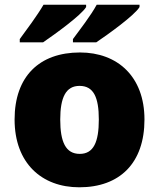

<svg xmlns="http://www.w3.org/2000/svg" viewBox="-20 -786 677 816"><path d="M573 -756V-766H391C367 -721 318 -658 290 -620V-606H389C441 -641 552 -721 573 -756ZM346 -756V-766H165C139 -721 92 -658 64 -620V-606H163C214 -641 325 -721 346 -756ZM594 -278C594 -461 479 -563 320 -563C147 -563 42 -461 42 -278C42 -93 157 10 317 10C489 10 594 -93 594 -278ZM236 -278C236 -372 260 -421 318 -421C378 -421 400 -372 400 -278C400 -183 378 -132 319 -132C259 -132 236 -183 236 -278Z"/></svg>

Font: Noto Sans Lao Looped Black
Style: Regular
Weight: 900
Designer: Mark Frömberg, Ben Mitchell
Foundry: The Fontpad Ltd
Version: Version 1.002